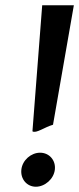

<svg xmlns="http://www.w3.org/2000/svg" viewBox="-20 -718 300 728"><path d="M61 -75C57 -39 82 -10 116 -10C150 -10 184 -39 188 -75C192 -110 167 -139 132 -139C98 -139 65 -111 61 -75ZM260 -698H140L103 -220C117 -211 149 -236 181 -245Z"/></svg>

Font: Bluebird
Style: LiObl
Weight: 300
Designer: Jasper
Foundry: Cannot Into Space Fonts
Version: Version 0.98